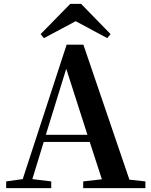

<svg xmlns="http://www.w3.org/2000/svg" viewBox="-20 -977 786 997"><path d="M208 -779 191 -800 345 -957H401L554 -800L537 -779L373 -867ZM434 -277 324 -620 218 -277ZM735 -35V0H412V-35L509 -46L446 -240H207L148 -47L246 -35V0H12V-35L98 -47L326 -745H413L652 -44Z"/></svg>

Font: Source Han Serif JP
Style: Bold
Weight: 700
Designer: Ryoko NISHIZUKA  (kana & ideographs); Frank Grießhammer (Latin, Greek & Cyrillic); Wenlong ZHANG  (bopomofo); Sandoll Co
Foundry: Adobe Systems Incorporated
Version: Version 1.000;PS 1;hotconv 16.6.53;makeotf.lib2.5.65590